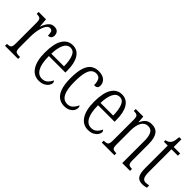

<svg xmlns="http://www.w3.org/2000/svg" viewBox="72 -1402 2155 2155"><g transform="rotate(45 1150.0 -324.0)"><path d="M29 0V-31H31Q66 -31 81 -43Q96 -55 96 -105V-433Q96 -481 81 -493Q66 -505 30 -505H27V-536H144L153 -431H155Q165 -460 179.5 -486Q194 -512 215.5 -528.5Q237 -545 270 -545Q307 -545 324.5 -525.5Q342 -506 342 -476Q342 -452 329.5 -437Q317 -422 289 -422Q289 -457 281.5 -478Q274 -499 246 -499Q223 -499 206.5 -478.5Q190 -458 179 -424.5Q168 -391 162.5 -352Q157 -313 157 -275V-103Q157 -54 171.5 -42.5Q186 -31 221 -31H237V0Z M572 10Q490 10 444 -61.5Q398 -133 398 -263Q398 -404 441.5 -474Q485 -544 564 -544Q639 -544 679.5 -479.5Q720 -415 720 -298V-267H458Q459 -146 491.5 -88.5Q524 -31 582 -31Q624 -31 650.5 -56Q677 -81 690 -113Q696 -110 700.5 -103Q705 -96 705 -85Q705 -66 690.5 -44Q676 -22 646.5 -6Q617 10 572 10ZM660 -305Q659 -394 637.5 -450Q616 -506 565 -506Q514 -506 488 -452.5Q462 -399 459 -305Z M976 10Q926 10 887.5 -16.5Q849 -43 827 -103.5Q805 -164 805 -264Q805 -372 826.5 -433Q848 -494 886 -519Q924 -544 973 -544Q1035 -544 1069 -515.5Q1103 -487 1103 -441Q1103 -414 1089 -404Q1075 -394 1048 -394Q1048 -445 1032 -475.5Q1016 -506 973 -506Q941 -506 916.5 -485Q892 -464 878.5 -411.5Q865 -359 865 -265Q865 -146 894.5 -88.5Q924 -31 983 -31Q1026 -31 1052.5 -58.5Q1079 -86 1092 -119Q1098 -114 1101 -106.5Q1104 -99 1104 -86Q1104 -66 1090.5 -44Q1077 -22 1048.5 -6Q1020 10 976 10Z M1353 10Q1271 10 1225 -61.5Q1179 -133 1179 -263Q1179 -404 1222.5 -474Q1266 -544 1345 -544Q1420 -544 1460.5 -479.5Q1501 -415 1501 -298V-267H1239Q1240 -146 1272.5 -88.5Q1305 -31 1363 -31Q1405 -31 1431.5 -56Q1458 -81 1471 -113Q1477 -110 1481.5 -103Q1486 -96 1486 -85Q1486 -66 1471.5 -44Q1457 -22 1427.5 -6Q1398 10 1353 10ZM1441 -305Q1440 -394 1418.5 -450Q1397 -506 1346 -506Q1295 -506 1269 -452.5Q1243 -399 1240 -305Z M1565 0V-31H1572Q1608 -31 1622.5 -43.5Q1637 -56 1637 -105V-433Q1637 -481 1622.5 -493Q1608 -505 1573 -505H1568V-536H1688L1694 -456H1698Q1717 -501 1745.5 -522.5Q1774 -544 1819 -544Q1885 -544 1917 -498.5Q1949 -453 1949 -355V-105Q1949 -56 1962.5 -43.5Q1976 -31 2010 -31H2014V0H1890V-355Q1890 -421 1870.5 -460.5Q1851 -500 1803 -500Q1751 -500 1724 -453Q1697 -406 1697 -326V-103Q1697 -54 1710.5 -42.5Q1724 -31 1759 -31H1765V0Z M2215 10Q2161 10 2136.5 -23.5Q2112 -57 2112 -143V-500H2051V-525Q2091 -531 2110 -557Q2123 -573 2128 -596Q2133 -619 2137 -658H2171V-536H2273V-500H2171V-142Q2171 -79 2185.5 -54.5Q2200 -30 2230 -30Q2245 -30 2256.5 -32Q2268 -34 2281 -37V0Q2269 3 2252 6.5Q2235 10 2215 10Z"/></g></svg>

Font: Noto Serif ExtraCondensed Light
Style: Regular
Weight: 300
Width: 2
Designer: Monotype Design Team
Foundry: Monotype Imaging Inc.
Version: Version 2.014; ttfautohint (v1.8.4.7-5d5b)